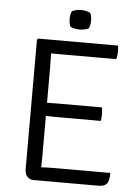

<svg xmlns="http://www.w3.org/2000/svg" viewBox="-57 -884 676 928"><g transform="rotate(5 281.0 -419.5)"><path d="M508 -66.5Q508 -27.5 496 -13.8Q484 0 456.5 0H142.5Q122.5 0 110.5 -13.2Q98.5 -26.5 98.5 -50.5V-677L104.5 -683H491.5Q493 -674 493.2 -666.2Q493.5 -658.5 493.5 -652Q493.5 -645.5 492.2 -635.8Q491 -626 488 -617H233Q221 -617 205 -617Q189 -617 172.5 -617.5Q172.5 -598 173 -586.5Q173.5 -575 173.5 -555.5V-378Q190 -378 205.5 -378.2Q221 -378.5 233 -378.5H440Q443 -361.5 443 -346Q443 -330 440 -313H233Q221 -313 205.5 -313.2Q190 -313.5 173.5 -314V-102.5Q173.5 -92.5 173 -83.8Q172.5 -75 172.5 -64.5Q186 -65.5 200.8 -66Q215.5 -66.5 234 -66.5ZM247 -791.5Q247 -814 254.5 -828.5Q261.5 -833 274.5 -836Q287.5 -839 299 -839Q309.5 -839 323.5 -836Q337.5 -833 343.5 -828.5Q351 -814 351 -791.5Q351 -769 343.5 -754Q338 -749.5 323.8 -746.8Q309.5 -744 299 -744Q287.5 -744 274.5 -746.8Q261.5 -749.5 254.5 -754Q247 -769 247 -791.5Z"/></g></svg>

Font: Signika SC Light
Style: Regular
Weight: 300
Designer: Anna Giedryś
Foundry: Anna Giedryś
Version: Version 2.000; ttfautohint (v1.8.3) -l 8 -r 50 -G 200 -x 9 -